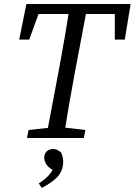

<svg xmlns="http://www.w3.org/2000/svg" viewBox="-20 -690 673 960"><path d="M76 -492H126L191 -670L137 -620H590L554 -670V-492H604L633 -670H112L76 -492ZM115 0H399L407 -40L278 -55H260L123 -40L115 0ZM210 0H298C314 -103 332 -207 351 -310L419 -670H331C315 -567 297 -463 278 -360L210 0ZM189 250C253 214 296 184 296 117C296 105 294 93 286 73C273 61 259 55 245 55C221 55 201 72 201 97C201 126 221 150 255 166L258 132C234 182 216 199 174 227L189 250Z"/></svg>

Font: Source Serif Variable
Style: Italic
Weight: 389
Italic angle: -12°
Designer: Frank Grießhammer
Foundry: Adobe Systems Incorporated
Version: Version 3.001;hotconv 1.0.111;makeotfexe 2.5.65597